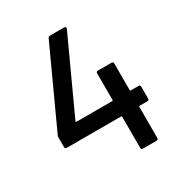

<svg xmlns="http://www.w3.org/2000/svg" viewBox="-166 -815 872 931"><g transform="rotate(-30 270.0 -350.0)"><path d="M508 -264V-198Q508 -188 498 -188H455Q451 -188 451 -184V-10Q451 0 441 0H365Q355 0 355 -10V-184Q355 -188 351 -188H47Q37 -188 37 -198V-252Q37 -257 40 -264L237 -693Q240 -700 248 -700H328Q333 -700 335.5 -696.5Q338 -693 336 -688L148 -279Q147 -277 148 -275.5Q149 -274 151 -274H351Q355 -274 355 -278V-427Q355 -437 365 -437H441Q451 -437 451 -427V-278Q451 -274 455 -274H498Q508 -274 508 -264Z"/></g></svg>

Font: Amber EN Medium
Style: Regular
Weight: 500
Designer: Jeremy Tribby
Foundry: Tribby Type Co.
Version: Version 1.403 November 24, 2021